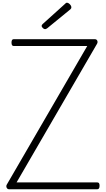

<svg xmlns="http://www.w3.org/2000/svg" viewBox="-20 -1382 774 1402"><path d="M46 0Q38 0 33 -5Q28 -10 26.5 -18Q25 -26 29 -33L617 -1046H80Q73 -1046 68.5 -1051.5Q64 -1057 64 -1071Q64 -1085 68.5 -1090.5Q73 -1096 80 -1096H671Q685 -1096 690 -1085.5Q695 -1075 689 -1063L101 -50H690Q698 -50 702.5 -45Q707 -40 707 -26Q707 -12 702.5 -6Q698 0 690 0ZM309 -1169Q301 -1169 292.5 -1177.5Q284 -1186 284 -1192Q284 -1196 285.5 -1199Q287 -1202 291 -1206L454 -1353Q458 -1357 461 -1359.5Q464 -1362 469 -1362Q476 -1362 483.5 -1356.5Q491 -1351 496 -1343.5Q501 -1336 501 -1329Q501 -1325 500 -1322Q499 -1319 494 -1314L324 -1175Q318 -1172 315.5 -1170.5Q313 -1169 309 -1169Z"/></svg>

Font: Playwrite FR Moderne ExtraLight
Style: Regular
Weight: 250
Version: Version 1.002